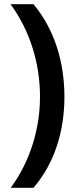

<svg xmlns="http://www.w3.org/2000/svg" viewBox="-20 -734 366 912"><path d="M286 -274C286 -437 240 -593 139 -714H30C122 -589 170 -433 170 -275C170 -120 122 34 31 158H139C240 41 286 -113 286 -274Z"/></svg>

Font: Noto Sans Balinese SemiBold
Style: Regular
Weight: 600
Designer: Aditya Bayu, David Williams
Foundry: David Williams
Version: Version 2.005